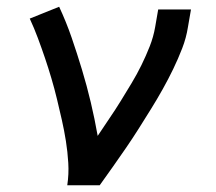

<svg xmlns="http://www.w3.org/2000/svg" viewBox="-20 -548 640 568"><path d="M179 0Q184 -33 182 -66Q180 -99 175 -130.5Q170 -162 163 -193Q156 -224 148.5 -255Q141 -286 132 -316.5Q123 -347 113 -376.5Q103 -406 92 -435.5Q81 -465 68 -493L155 -528Q176 -483 192 -436.5Q208 -390 222.5 -342Q237 -294 248.5 -245.5Q260 -197 269 -146Q286 -172 303.5 -197.5Q321 -223 337 -249Q353 -275 369 -301.5Q385 -328 398.5 -355.5Q412 -383 423 -411Q434 -439 439 -468L448 -520H545L536 -468Q531 -436 519 -405Q507 -374 492.5 -344Q478 -314 461.5 -284.5Q445 -255 427 -226Q409 -197 391 -168.5Q373 -140 353.5 -111.5Q334 -83 314.5 -55.5Q295 -28 275 0Z"/></svg>

Font: Iosevka Custom Medium Oblique
Style: Regular
Weight: 500
Italic angle: -9°
Designer: Belleve Invis
Foundry: Belleve Invis
Version: Version 27.0.1